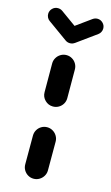

<svg xmlns="http://www.w3.org/2000/svg" viewBox="-138 -736 451 778"><g transform="rotate(15 87.5 -346.5)"><path d="M87.4 0Q74.4 0 63.5 -6.5Q52.6 -13 46.3 -23.9Q40 -34.8 40 -47.8V-168.1Q40 -181.1 46.3 -192Q52.6 -203 63.5 -209.4Q74.4 -215.9 87.4 -215.9Q100.4 -215.9 111.3 -209.4Q122.2 -203 128.7 -192Q135.2 -181.1 135.2 -168.1V-47.8Q135.2 -34.8 128.7 -23.9Q122.2 -13 111.3 -6.5Q100.4 0 87.4 0ZM87.4 -303Q67.8 -303 53.9 -316.9Q40 -330.7 40 -350.4L39.6 -470.7Q39.6 -483.7 46.1 -494.6Q52.6 -505.6 63.5 -512Q74.4 -518.5 87.4 -518.5Q100.4 -518.5 111.3 -512Q122.2 -505.6 128.5 -494.6Q134.8 -483.7 134.8 -470.7L135.2 -350.4Q135.2 -337.4 128.7 -326.5Q122.2 -315.6 111.3 -309.3Q100.4 -303 87.4 -303ZM-28.1 -660.7Q-28.1 -674.1 -18.5 -683.7Q-8.9 -693.3 4.4 -693.3Q15.6 -693.3 24.1 -687L107 -627.4Q113.3 -623 116.9 -615.9Q120.4 -608.9 120.4 -601.1Q120.4 -587.8 110.7 -578.1Q101.1 -568.5 87.8 -568.5Q76.7 -568.5 68.1 -574.8L-14.8 -634.4Q-21.1 -638.9 -24.6 -645.9Q-28.1 -653 -28.1 -660.7ZM170.4 -693.3Q183.7 -693.3 193.3 -683.7Q203 -674.1 203 -660.7Q203 -653 199.4 -645.9Q195.9 -638.9 189.6 -634.4L106.7 -574.4L68.1 -627L150.7 -686.7Q160 -693.3 170.4 -693.3Z"/></g></svg>

Font: 26F Galaxy Sans Extra Bold
Style: Regular
Weight: 800
Designer: C₂₉H₂₅N₃O₅
Version: Version 1.100